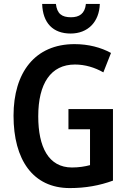

<svg xmlns="http://www.w3.org/2000/svg" viewBox="-20 -949 654 979"><path d="M489 -929H418C413 -879 384 -861 342 -861C295 -861 271 -879 265 -929H195C198 -831 251 -778 340 -778C428 -778 486 -837 489 -929ZM329 -393V-290H439V-107C413 -100 382 -95 347 -95C227 -95 175 -200 175 -356C175 -523 239 -620 362 -620C414 -620 463 -605 507 -580L546 -679C495 -707 431 -724 360 -724C158 -724 49 -579 49 -359C49 -134 148 10 336 10C416 10 488 -3 556 -28V-393Z"/></svg>

Font: Noto Sans Lao Condensed SemiBold
Style: Regular
Weight: 600
Width: 3
Designer: Monotype Design Team
Foundry: Monotype Imaging Inc.
Version: Version 2.003